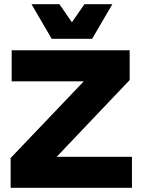

<svg xmlns="http://www.w3.org/2000/svg" viewBox="-20 -901 676 921"><path d="M422 -715H228L131 -881H265L325 -794L385 -881H519ZM252 -149H613V0H31V-143L382 -511H36V-660H602V-517Z"/></svg>

Font: Elaine Sans ExtraBold
Style: Regular
Weight: 800
Designer: Wei Huang
Foundry: Wei Huang
Version: Version 2.001;December 24, 2019;FontCreator 12.0.0.2547 64-b